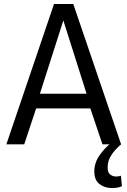

<svg xmlns="http://www.w3.org/2000/svg" viewBox="-20 -727 641 967"><path d="M12 0 252 -707H349L590 0H496L435 -181H162L102 0ZM181 -255H416L299 -624ZM543 220Q507 220 481 200Q455 180 455 136Q455 94 480.5 56.5Q506 19 543 -10L590 0Q559 26 540.5 54.5Q522 83 522 116Q522 142 535 152Q548 162 565 162Q579 162 589 158L594 211Q575 220 543 220Z"/></svg>

Font: Georama
Style: Regular
Weight: 400
Designer: Jean-Baptiste Levee
Foundry: Production Type
Version: Version 1.000